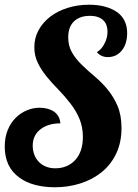

<svg xmlns="http://www.w3.org/2000/svg" viewBox="-20 -770 583 811"><path d="M63 -19Q0 -63.5 0 -150.9Q0 -189.9 12.7 -220.9Q25.4 -252 47.4 -273.4Q67.9 -293.5 94 -304.2Q120.1 -314.9 147 -314.9Q179.2 -314.9 203.1 -301.8Q232.9 -283.7 234.9 -249Q188 -249 156.7 -228Q118.2 -202.1 118.2 -154.8Q118.2 -135.7 124.3 -118.4Q130.4 -101.1 142.1 -88.4Q154.3 -74.7 172.6 -66.9Q190.9 -59.1 213.9 -59.1Q239.3 -59.1 260.7 -68.1Q282.2 -77.1 297.9 -94.2Q330.1 -129.4 330.1 -191.9Q330.1 -231.9 316.2 -266.6Q302.2 -301.3 276.9 -333.5Q254.9 -362.3 227.5 -390.6Q196.3 -422.4 175 -449Q153.8 -475.6 140.1 -503.9Q125 -533.7 125 -570.8Q125 -609.4 142.8 -642.3Q160.6 -675.3 192.4 -699.7Q223.6 -723.6 265.9 -736.8Q308.1 -750 356 -750Q391.1 -750 418.9 -743.2Q461.4 -732.4 485.8 -709.5Q517.1 -679.7 517.1 -629.9Q517.1 -607.9 511.5 -589.4Q505.9 -570.8 495.1 -557.6Q472.7 -528.8 435.1 -528.8Q407.2 -528.8 389.2 -549.8Q409.2 -561 421.9 -586.9Q434.1 -610.4 434.1 -636.2Q434.1 -666 418 -682.6Q398.4 -703.1 359.9 -703.1Q316.9 -703.1 292.5 -679.7Q268.1 -656.2 268.1 -611.8Q268.1 -577.6 283.2 -550Q298.3 -522.5 326.7 -495.1Q355 -467.8 380.9 -446.3Q412.6 -419.4 436.8 -389.2Q460.9 -358.9 476.6 -322.3Q493.2 -283.2 493.2 -229Q493.2 -168 470.5 -120.6Q447.8 -73.2 407.2 -41Q368.2 -10.3 317.6 5.4Q267.1 21 211.9 21Q167.5 21 129.4 11.2Q91.3 1.5 63 -19Z"/></svg>

Font: Pattaya
Style: Regular
Weight: 400
Designer: Pablo Impallari / Thai characters Designed by Thanarat Vachiruckul and Suppakit Chalermlarp
Foundry: Pablo Impallari
Version: Version 1.007;September 16, 2023;FontCreator 15.0.0.2934 64-